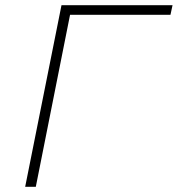

<svg xmlns="http://www.w3.org/2000/svg" viewBox="-20 -720 685 740"><path d="M217 -700H645L637 -663H250L118 0H77Z"/></svg>

Font: Argentum Sans ExtraLight
Style: Italic
Weight: 200
Italic angle: -11°
Designer: Julieta Ulanovsky (font), Cristiano Sobral (main changes and remaster)
Foundry: Julieta Ulanovsky (font), Cristiano Sobral (main changes and remaster)
Version: Version 2.007;June 15, 2022;FontCreator 14.0.0.2814 64-bit; 